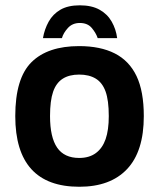

<svg xmlns="http://www.w3.org/2000/svg" viewBox="-20 -698 607 733"><path d="M284.7 -677.7Q330 -677.7 360 -661Q390 -644.3 406.5 -615.3Q423 -586.3 427.3 -552.3H353Q346.3 -572.3 330.3 -591.3Q314.3 -610.3 284.7 -610.3Q256.7 -610.3 239.3 -591.3Q222 -572.3 216.3 -552.3H144Q149.7 -586.3 165.8 -615.3Q182 -644.3 210.8 -661Q239.7 -677.7 284.7 -677.7ZM282.7 15Q160.7 15 99.5 -52.5Q38.3 -120 38.3 -254.7Q38.3 -399.3 100.3 -460.7Q162.3 -522 282 -522Q363.3 -522 418.3 -494Q473.3 -466 501.2 -407.7Q529 -349.3 529 -254.7Q529 -120.3 465.3 -52.7Q401.7 15 282.7 15ZM282.3 -95Q320.7 -95 345.8 -113.5Q371 -132 383.2 -166.8Q395.3 -201.7 395.3 -254.7Q395.3 -315 383 -348.8Q370.7 -382.7 345.3 -398Q320 -413.3 282.3 -413.3Q244 -413.3 219.2 -397.3Q194.3 -381.3 182.7 -347.5Q171 -313.7 171 -254.7Q171 -173.7 198.2 -134.3Q225.3 -95 282.3 -95Z"/></svg>

Font: Vivano Light
Style: Regular
Weight: 300
Designer: Joe Prince, Josias Burgherr
Version: Version 2.064;September 19, 2022;FontCreator 14.0.0.2877 64-